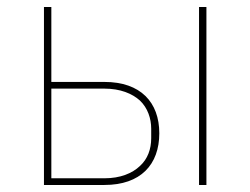

<svg xmlns="http://www.w3.org/2000/svg" viewBox="-20 -526 712 546"><path d="M105 -506H126V-293H277C380 -293 433 -235 433 -147C433 -58 380 0 277 0H105ZM277 -19C322 -19 356 -33 378 -54C400 -74 410 -102 410 -133V-160C410 -189 400 -219 378 -240C356 -260 322 -274 277 -274H126V-19ZM546 -506H567V0H546Z"/></svg>

Font: Plexus Sans Thin
Style: Regular
Weight: 250
Version: Version 2.001;PS 002.001;hotconv 1.0.70;makeotf.lib2.5.58329